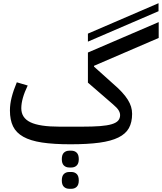

<svg xmlns="http://www.w3.org/2000/svg" viewBox="-20 -889 1011 1199"><path d="M420 12Q315 12 242.5 1Q170 -10 125.5 -35Q81 -60 61.5 -100Q42 -140 42 -199Q42 -239 53 -282Q64 -325 85 -375L153 -355Q113 -272 113 -213Q113 -153 170 -125.5Q227 -98 352 -98H492Q559 -98 604.5 -101.5Q650 -105 678 -113.5Q706 -122 718 -136Q730 -150 730 -170Q730 -185 720.5 -200.5Q711 -216 685 -238L529 -373V-561L971 -751V-652L567 -478V-473L684 -368Q718 -339 741 -314Q764 -289 778 -266.5Q792 -244 798.5 -222.5Q805 -201 805 -178Q805 -125 785 -89Q765 -53 719.5 -30.5Q674 -8 600.5 2Q527 12 420 12ZM413 290Q392 290 379 277.5Q366 265 366 238Q366 210 379 197.5Q392 185 413 185H426Q446 185 459 197.5Q472 210 472 238Q472 265 459 277.5Q446 290 426 290ZM413 157Q392 157 379 144.5Q366 132 366 105Q366 77 379 64.5Q392 52 413 52H426Q446 52 459 64.5Q472 77 472 105Q472 132 459 144.5Q446 157 426 157ZM529 -679 970 -869V-819L529 -629Z"/></svg>

Font: IBM Plex Sans Arabic Text
Style: Regular
Weight: 450
Designer: Mike Abbink, Paul van der Laan, Pieter van Rosmalen, Wael Morcos, Khajak Apelian
Foundry: Bold Monday
Version: Version 1.2